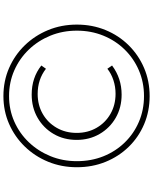

<svg xmlns="http://www.w3.org/2000/svg" viewBox="94 -974 896 1124"><g transform="rotate(-90 542.0 -412.0)"><path d="M541.5 16Q630 16 706 -16.5Q782 -49 839.2 -107Q896.5 -165 928.2 -242.5Q960 -320 960 -410Q960 -500.5 927.8 -578.5Q895.5 -656.5 838.5 -715.2Q781.5 -774 705.5 -807Q629.5 -840 541.5 -840Q454.5 -840 379 -807Q303.5 -774 246.2 -715Q189 -656 157 -578Q125 -500 125 -410Q125 -319.5 156.5 -242Q188 -164.5 244.5 -106.5Q301 -48.5 377 -16.2Q453 16 541.5 16ZM541.5 -17Q460.5 -17 391 -46.8Q321.5 -76.5 269.8 -129.8Q218 -183 189.2 -254.5Q160.5 -326 160.5 -410Q160.5 -493 190 -565Q219.5 -637 271.5 -691.5Q323.5 -746 392.8 -776.5Q462 -807 541.5 -807Q622 -807 691.5 -776.5Q761 -746 813.2 -691.8Q865.5 -637.5 895 -565.5Q924.5 -493.5 924.5 -410Q924.5 -327 895.5 -255.5Q866.5 -184 814.2 -130.5Q762 -77 692.2 -47Q622.5 -17 541.5 -17ZM550 -148Q645.5 -148 720.5 -204L701.5 -231.5Q672.5 -208.5 634.5 -196Q596.5 -183.5 555 -183.5Q489.5 -183.5 437.5 -213.2Q385.5 -243 355.8 -294.5Q326 -346 326 -411Q326 -476.5 355.8 -528.2Q385.5 -580 437.2 -609.8Q489 -639.5 554 -639.5Q639 -639.5 701.5 -591L720.5 -618Q649.5 -674.5 550.5 -674.5Q474.5 -674.5 414.5 -640Q354.5 -605.5 319.8 -546Q285 -486.5 285 -411Q285 -336.5 319.8 -276.8Q354.5 -217 414.5 -182.5Q474.5 -148 550 -148Z"/></g></svg>

Font: Spartan ExtraLight
Style: Regular
Weight: 200
Designer: Matt Bailey, Mirko Velimirovic
Foundry: Matt Bailey
Version: Version 1.003; ttfautohint (v1.8.3)